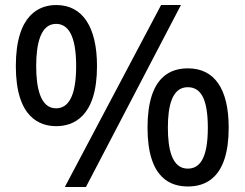

<svg xmlns="http://www.w3.org/2000/svg" viewBox="-20 -732 973 764"><path d="M890 -224C890 -379 833 -460 728 -460C664 -460 567 -433 567 -224C567 -17 664 10 728 10C793 10 890 -19 890 -224ZM727 -385C774 -385 807 -348 807 -224C807 -100 774 -61 727 -61C664 -61 648 -139 648 -224C648 -309 664 -385 727 -385ZM366 -469C366 -624 309 -712 204 -712C140 -712 43 -678 43 -469C43 -262 140 -230 204 -230C269 -230 366 -264 366 -469ZM203 -637C250 -637 283 -593 283 -469C283 -345 250 -301 203 -301C140 -301 124 -384 124 -469C124 -554 140 -637 203 -637ZM621 -712 238 12H322L700 -712Z"/></svg>

Font: Mint Spirit
Style: Bold
Weight: 700
Designer: HARENDAL Hirwen
Foundry: Arkandis Digital Foundry.
Version: Version 1.004;FFEdit